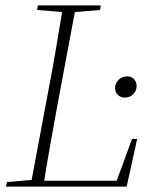

<svg xmlns="http://www.w3.org/2000/svg" viewBox="-20 -694 565 714"><path d="M2 0 6 -17 111 -26H128L125 0ZM93 0 161 -363Q176 -440 189 -518Q202 -596 215 -674H263L195 -311Q181 -234 167 -156Q153 -78 141 0ZM118 -657 121 -674H355L352 -657L247 -648H226ZM117 0 121 -22H435L408 -6L471 -177H490L451 0ZM444 -331Q429 -331 418.5 -341Q408 -351 408 -366Q408 -379 414.5 -389Q421 -399 431 -404.5Q441 -410 453 -410Q469 -410 478.5 -399.5Q488 -389 488 -375Q488 -362 482 -352Q476 -342 466 -336.5Q456 -331 444 -331Z"/></svg>

Font: Source Serif 4 48pt Light
Style: Italic
Weight: 300
Italic angle: -12°
Designer: Frank Grießhammer
Foundry: Adobe Systems Incorporated
Version: Version 4.004;hotconv 1.0.116;makeotfexe 2.5.65601